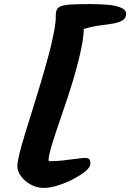

<svg xmlns="http://www.w3.org/2000/svg" viewBox="-20 -839 638 941"><path d="M598 -771Q598 -750 581 -739.5Q564 -729 536.5 -724Q509 -719 478 -715.5Q447 -712 420 -705Q391 -698 357.5 -686Q324 -674 304 -674Q293 -674 281 -686.5Q269 -699 261 -718Q253 -737 253 -757Q253 -777 257.5 -789.5Q262 -802 278.5 -808.5Q295 -815 329 -817Q363 -819 423 -819Q462 -819 502.5 -816Q543 -813 570.5 -802.5Q598 -792 598 -771ZM391 -705Q391 -673 384 -632Q377 -591 365.5 -545Q354 -499 339.5 -450Q325 -401 308.5 -352Q292 -303 276 -256Q266 -226 255.5 -195.5Q245 -165 236.5 -137Q228 -109 223 -87.5Q218 -66 218 -55Q218 -51 220.5 -50Q223 -49 230 -49Q257 -49 291.5 -53Q326 -57 356 -61Q386 -65 398 -65Q414 -65 418.5 -57Q423 -49 423 -36Q423 -20 399 0Q375 20 338.5 39Q302 58 263.5 70Q225 82 195 82Q162 82 132.5 66.5Q103 51 84 26Q65 1 65 -25Q65 -44 75 -84.5Q85 -125 102 -181Q119 -237 139.5 -302Q160 -367 180 -434Q200 -501 217 -564Q234 -627 244 -679.5Q254 -732 254 -767Q254 -776 266.5 -786.5Q279 -797 292 -797Q306 -797 329.5 -783.5Q353 -770 372 -749Q391 -728 391 -705Z"/></svg>

Font: Kalam Variable Light
Style: Regular
Weight: 300
Designer: Lipi Raval, Jonny Pinhorn
Foundry: Indian Type Foundry
Version: Version 3.000